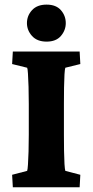

<svg xmlns="http://www.w3.org/2000/svg" viewBox="-20 -791 392 811"><path d="M34.2 0 31.2 -52.7 94.7 -69.3Q96.7 -74.2 98.1 -95.7Q99.6 -117.2 100.6 -150.9Q101.6 -184.6 101.6 -221.7V-351.6Q101.6 -390.6 100.6 -424.3Q99.6 -458 98.1 -480Q96.7 -502 94.7 -504.9L31.2 -520.5L34.2 -573.2H316.4L319.3 -520.5L255.9 -504.9Q253.9 -500 252.4 -477.1Q251 -454.1 250.5 -420.9Q250 -387.7 250 -351.6V-221.7Q250 -187.5 250.5 -154.3Q251 -121.1 252.4 -98.1Q253.9 -75.2 255.9 -69.3L319.3 -52.7L316.4 0ZM176.8 -615.2Q136.7 -615.2 115.2 -639.2Q93.8 -663.1 93.8 -693.4Q93.8 -724.6 115.2 -748Q136.7 -771.5 176.8 -771.5Q216.8 -771.5 237.3 -748Q257.8 -724.6 257.8 -693.4Q257.8 -663.1 237.3 -639.2Q216.8 -615.2 176.8 -615.2Z"/></svg>

Font: Crimson Pro ExtraBold
Style: Regular
Weight: 800
Designer: Jacques Le Bailly
Foundry: Baron von Fonthausen
Version: Version 1.003